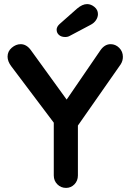

<svg xmlns="http://www.w3.org/2000/svg" viewBox="-20 -919 636 939"><path d="M570 -604 361 -305V-61Q361 -35 344 -17.5Q327 0 303 0Q278 0 260.5 -17.5Q243 -35 243 -61V-319L35 -595Q17 -619 17 -642Q17 -668 37.5 -685.5Q58 -703 81 -703Q109 -703 130 -675L306 -432L471 -673Q492 -703 521 -703Q545 -703 563 -685Q581 -667 581 -641Q581 -621 570 -604ZM257 -774Q257 -788 271 -801L357 -877Q383 -899 406 -899Q425 -899 442 -885Q459 -871 459 -850Q459 -835 449.5 -820.5Q440 -806 422 -797L322 -744Q312 -738 299 -738Q280 -738 268.5 -748Q257 -758 257 -774Z"/></svg>

Font: Quicksand
Style: Bold
Weight: 700
Version: Version 3.000